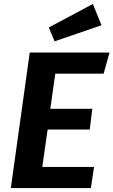

<svg xmlns="http://www.w3.org/2000/svg" viewBox="-20 -960 579 980"><path d="M454.1 -939.9 498 -831.1 258.8 -749 229 -819.8ZM539.1 -691.9 508.8 -584H262.2L236.8 -404.8H451.2L438 -298.8H223.1L195.8 -107.9H460L443.8 0H35.2L131.8 -691.9Z"/></svg>

Font: FiraGO SemiBold
Style: Italic
Weight: 600
Italic angle: -8°
Designer: bBox Type GmbH
Foundry: bBox Type GmbH
Version: Version 1.001;PS 001.001;hotconv 1.0.88;makeotf.lib2.5.64775